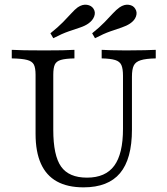

<svg xmlns="http://www.w3.org/2000/svg" viewBox="-20 -782 709 813"><path d="M333.9 11.3Q266.1 11.3 221 -13.7Q175.8 -38.7 153.2 -89.1Q130.6 -139.5 130.6 -215.3V-465.3Q130.6 -494.4 123.4 -508.5Q116.1 -522.6 94.8 -528.2Q73.4 -533.9 29.8 -534.7V-571Q67.7 -568.5 167.7 -568.5Q258.1 -568.5 295.2 -571V-534.7Q256.5 -533.9 237.5 -528.2Q218.5 -522.6 212.1 -508.5Q205.6 -494.4 205.6 -465.3V-232.3Q205.6 -123.4 238.7 -76.6Q271.8 -29.8 348.4 -29.8Q426.6 -29.8 463.7 -80.2Q500.8 -130.6 500.8 -236.3V-461.3Q500.8 -491.1 494 -506.5Q487.1 -521.8 467.7 -527.8Q448.4 -533.9 410.5 -534.7V-571Q425 -570.2 450.8 -569.4Q476.6 -568.5 512.9 -568.5Q560.5 -568.5 592.3 -569.4Q624.2 -570.2 639.5 -571V-534.7Q597.6 -533.9 575.8 -527Q554 -520.2 546.4 -504.4Q538.7 -488.7 538.7 -457.3V-233.1Q538.7 -108.9 488.3 -48.8Q437.9 11.3 333.9 11.3ZM382.3 -620.2 370.2 -641.1Q402.4 -666.9 423 -688.3Q443.5 -709.7 458.1 -725.4Q472.6 -741.1 486.3 -750.8Q506.5 -764.5 525.4 -761.7Q544.4 -758.9 552.4 -745.2Q562.1 -730.6 556 -712.9Q550 -695.2 530.6 -682.3Q516.1 -672.6 495.6 -665.7Q475 -658.9 447.2 -649.2Q419.4 -639.5 382.3 -620.2ZM205.6 -620.2 193.5 -641.1Q225.8 -666.9 246.8 -688.3Q267.7 -709.7 282.3 -725.8Q296.8 -741.9 308.9 -750.8Q329 -764.5 348 -761.7Q366.9 -758.9 375.8 -745.2Q385.5 -730.6 379 -712.9Q372.6 -695.2 354 -682.3Q340.3 -672.6 319.8 -665.7Q299.2 -658.9 271 -649.2Q242.7 -639.5 205.6 -620.2Z"/></svg>

Font: Playfair 9pt Light
Style: Regular
Weight: 300
Designer: Claus Eggers Sørensen
Foundry: Claus Eggers Sørensen
Version: Version 2.001;gftools[0.9.30]